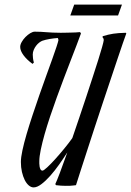

<svg xmlns="http://www.w3.org/2000/svg" viewBox="-20 -814 575 844"><path d="M535.2 -667Q530.3 -654.3 520.3 -625Q510.3 -595.7 496.6 -555.2Q482.9 -514.6 466.6 -465.6Q450.2 -416.5 432.6 -364Q415 -311.5 397.7 -258.5Q380.4 -205.6 364.7 -157.2Q349.1 -108.9 335.9 -68.4Q322.8 -27.8 314 0Q308.1 1 301.3 1.5Q295.4 2.4 287.1 2.7Q278.8 2.9 269 2.9Q248.5 2.9 226.1 0L223.1 -4.9Q229 -17.1 243.2 -54.2Q257.3 -91.3 275.9 -144Q259.3 -118.2 240 -90.8Q220.7 -63.5 200.9 -41.3Q181.2 -19 162.1 -4.6Q143.1 9.8 127.9 9.8Q116.7 9.8 106.4 1Q96.2 -7.8 88.6 -22.9Q81.1 -38.1 76.4 -58.3Q71.8 -78.6 71.8 -102.1Q71.8 -121.6 78.6 -153.3Q85.4 -185.1 96.9 -224.4Q108.4 -263.7 123 -307.6Q137.7 -351.6 152.8 -395.3Q168 -439 182.9 -480Q197.8 -521 209.5 -553.7Q221.2 -586.4 228.5 -608.6Q235.8 -630.9 236.8 -637.2Q236.8 -642.6 233.9 -647Q215.3 -645.5 197.8 -642.6Q180.2 -639.6 166 -634.8Q159.7 -632.3 152.3 -626.7Q145 -621.1 138.7 -612.8Q132.3 -604.5 128.2 -594.5Q124 -584.5 124 -574.2Q124 -567.9 125 -558.3Q126 -548.8 128.9 -539.1L123 -533.2Q98.1 -551.3 83.5 -571Q68.8 -590.8 68.8 -607.9Q68.8 -617.7 75.4 -629.4Q82 -641.1 91.8 -651.1Q101.6 -661.1 112.8 -668Q124 -674.8 132.8 -674.8Q147.9 -674.8 159.9 -674.1Q171.9 -673.3 184.6 -672.4Q197.3 -671.4 211.9 -670.7Q226.6 -669.9 247.1 -669.9Q255.9 -669.9 267.1 -670.2Q278.3 -670.4 289.8 -670.7Q301.3 -670.9 312.3 -671.4Q323.2 -671.9 332 -672.9L335.9 -667Q328.6 -646.5 316.9 -616Q305.2 -585.4 290.8 -548.3Q276.4 -511.2 260.7 -469.7Q245.1 -428.2 229.7 -386Q214.4 -343.8 200.4 -302.2Q186.5 -260.7 176 -223.6Q165.5 -186.5 159.2 -156Q152.8 -125.5 152.8 -105Q152.8 -102.1 152.8 -95.2Q152.8 -88.4 154.1 -81.5Q155.3 -74.7 158.2 -69.3Q161.1 -64 167 -64Q171.9 -64 187.5 -78.4Q203.1 -92.8 222.7 -114.5Q242.2 -136.2 262.7 -161.1Q283.2 -186 297.9 -207Q313 -250.5 328.6 -297.1Q344.2 -343.8 359.4 -389.2Q374.5 -434.6 387.9 -476.1Q401.4 -517.6 411.9 -550.8Q422.4 -584 428.7 -606.7Q435.1 -629.4 436 -637.2Q436 -645.5 431.2 -648.9V-654.8Q444.3 -658.7 455.3 -661.4Q466.3 -664.1 477.8 -665.8Q489.3 -667.5 502.4 -668.5Q515.6 -669.4 533.2 -669.9L535.2 -667ZM306.2 -793.9H516.1L499 -746.1H289.1Z"/></svg>

Font: Romanesco
Style: Regular
Weight: 400
Designer: Astigmatic (AOETI)
Foundry: Astigmatic (AOETI)
Version: Version 1.000